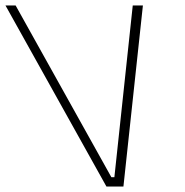

<svg xmlns="http://www.w3.org/2000/svg" viewBox="-75 -680 676 700"><path d="M446 -660 375 0H313L-55 -660H-18L331 -34H342L409 -660Z"/></svg>

Font: Cairo ExtraLight
Style: Italic
Weight: 275
Italic angle: -13°
Designer: Mohamed Gaber, Accademia di Belle Arti di Urbino and others
Foundry: Kief Type Foundry, Accademia di Belle Arti di Urbino and others
Version: Version 3.011